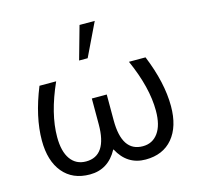

<svg xmlns="http://www.w3.org/2000/svg" viewBox="-109 -866 1027 994"><g transform="rotate(-15 404.0 -369.0)"><path d="M404.8 -82H402.8Q352.5 11.2 253.9 11.2Q161.6 11.2 109.9 -51Q58.1 -113.3 58.1 -222.7Q58.1 -348.6 119.6 -500H209Q139.2 -344.2 139.2 -219.7Q139.2 -142.1 168.9 -100.6Q198.7 -59.1 252 -59.1Q364.3 -59.1 364.3 -228V-366.2H444.3V-228Q444.3 -59.1 556.2 -59.1Q608.4 -59.1 638.4 -100.6Q668.5 -142.1 668.5 -219.7Q668.5 -344.2 599.1 -500H688Q750 -348.1 750 -222.7Q750 -112.8 698 -50.8Q646 11.2 552.7 11.2Q454.1 11.2 404.8 -82ZM482.9 -750.5 397.5 -573.2H351.6L401.4 -750.5Z"/></g></svg>

Font: Segoe UI Historic
Style: Regular
Weight: 400
Foundry: Microsoft Corporation
Version: Version 1.03